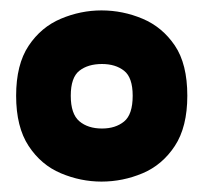

<svg xmlns="http://www.w3.org/2000/svg" viewBox="-20 -744 391 369"><path d="M175 -395Q135 -395 97 -411Q59 -427 35 -463.5Q11 -500 11 -560Q11 -620 35 -656Q59 -692 97 -708Q135 -724 175 -724Q216 -724 254 -708Q292 -692 316 -656.5Q340 -621 340 -560Q340 -500 316 -463.5Q292 -427 254 -411Q216 -395 175 -395ZM176 -497Q202 -497 218.5 -510.5Q235 -524 235 -560Q235 -595 218.5 -608Q202 -621 176 -621Q149 -621 132.5 -608Q116 -595 116 -560Q116 -525 132.5 -511Q149 -497 176 -497Z"/></svg>

Font: Ruda ExtraBold
Style: Regular
Weight: 800
Designer: Mariela Monsalve and Angelina Sanchez
Foundry: Mariela Monsalve and Angelina Sanchez
Version: Version 2.000